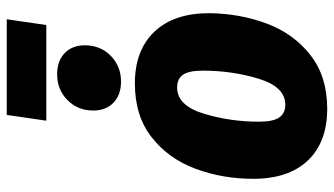

<svg xmlns="http://www.w3.org/2000/svg" viewBox="-230 -740 988 568"><g transform="rotate(-90 264.0 -456.0)"><path d="M19 -201Q19 -291 48.5 -371Q78 -451 141.5 -501Q205 -551 301 -551Q399 -551 454 -493.5Q509 -436 509 -331Q508 -241 478.5 -161.5Q449 -82 385.5 -32Q322 18 226 18Q128 18 73.5 -39Q19 -96 19 -201ZM339 -350Q339 -391 327 -408.5Q315 -426 289 -426Q236 -426 212 -348Q188 -270 188 -183Q188 -142 200.5 -124Q213 -106 238 -106Q291 -106 315 -184.5Q339 -263 339 -350ZM221 -674Q221 -720 252 -750.5Q283 -781 328 -781Q368 -781 391 -758.5Q414 -736 414 -699Q414 -653 383 -622.5Q352 -592 307 -592Q267 -592 244 -614.5Q221 -637 221 -674ZM191 -813 208 -930H491L474 -813Z"/></g></svg>

Font: Fira Sans Condensed ExtraBold
Style: Italic
Weight: 800
Width: 3
Italic angle: -8°
Designer: bBox Type GmbH & Carrois Corporate GbR & Edenspiekermann AG
Foundry: bBox Type GmbH & Carrois Corporate GbR & Edenspiekermann AG
Version: Version 4.301